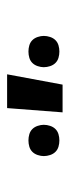

<svg xmlns="http://www.w3.org/2000/svg" viewBox="152 -948 196 540"><g transform="rotate(-90 250.0 -678.0)"><path d="M204 -600 216 -756H311L282 -600ZM375 -609Q366 -609 357.5 -611.5Q349 -614 343 -620Q337 -626 334 -635Q331 -644 331 -653Q331 -661 334 -670Q337 -679 343 -685Q349 -691 357.5 -693.5Q366 -696 375 -696Q384 -696 392.5 -693.5Q401 -691 407 -685Q413 -679 416 -670Q419 -661 419 -653Q419 -644 416 -635Q413 -626 407 -620Q401 -614 392.5 -611.5Q384 -609 375 -609ZM125 -609Q116 -609 107.5 -611.5Q99 -614 93 -620Q87 -626 84 -635Q81 -644 81 -653Q81 -661 84 -670Q87 -679 93 -685Q99 -691 107.5 -693.5Q116 -696 125 -696Q134 -696 142.5 -693.5Q151 -691 157 -685Q163 -679 166 -670Q169 -661 169 -653Q169 -644 166 -635Q163 -626 157 -620Q151 -614 142.5 -611.5Q134 -609 125 -609Z"/></g></svg>

Font: Iosevka Curly Slab
Style: Bold
Weight: 700
Monospace: yes
Designer: Belleve Invis
Foundry: Belleve Invis
Version: Version 22.1.2; ttfautohint (v1.8.4)